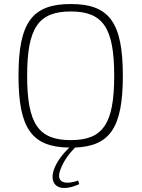

<svg xmlns="http://www.w3.org/2000/svg" viewBox="-20 -722 704 955"><path d="M353 12C529 5 591 -90 591 -345C591 -610 524 -702 332 -702C140 -702 72 -610 72 -345C72 -83 138 10 325 12C281 54 259 91 248 122C224 190 265 243 374 194L369 176C297 201 258 182 280 123C296 79 322 44 353 12ZM115 -345C115 -583 171 -665 332 -665C493 -665 548 -583 548 -345C548 -107 493 -25 332 -25C171 -25 115 -107 115 -345Z"/></svg>

Font: Exo 2 Extra Light
Style: Regular
Weight: 250
Designer: Natanael Gama
Version: Version 1.001;PS 001.001;hotconv 1.0.88;makeotf.lib2.5.64775